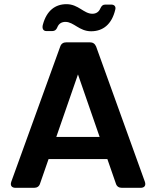

<svg xmlns="http://www.w3.org/2000/svg" viewBox="-20 -901 749 921"><path d="M411 -698H299C284 -698 274 -692 269 -678L34 -29C28 -11 36 0 55 0H143C158 0 168 -7 172 -20L213 -138H495L536 -20C540 -7 550 0 565 0H654C673 0 681 -11 675 -29L441 -678C435 -692 425 -698 411 -698ZM299 -881C245 -881 204 -850 186 -784C180 -764 188 -752 202 -752H231C243 -752 250 -758 255 -770C262 -788 276 -796 294 -796C334 -796 360 -751 417 -751C473 -751 516 -783 533 -855C537 -870 528 -879 514 -879H485C473 -879 467 -873 461 -860C454 -843 440 -835 423 -835C382 -835 356 -881 299 -881ZM250 -244 354 -544 458 -244Z"/></svg>

Font: Arvore Sans SemiBold
Style: Regular
Weight: 600
Designer: Jonny Pinhorn (Latin) Dan Schunck (customization for Arvore)
Version: Version 1.000;Glyphs 3.3 (3305)